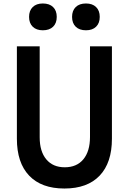

<svg xmlns="http://www.w3.org/2000/svg" viewBox="-20 -1066 740 1103"><path d="M77 -800H208V-277Q208 -196 246 -150.5Q284 -105 352 -105Q421 -105 459 -151Q497 -197 497 -279V-800H623V-269Q623 -131 552.5 -57Q482 17 350 17Q218 17 147.5 -57Q77 -131 77 -269ZM226 -892Q189 -892 168 -912.5Q147 -933 147 -969Q147 -1005 168 -1025.5Q189 -1046 226 -1046Q264 -1046 285 -1025.5Q306 -1005 306 -969Q306 -933 285 -912.5Q264 -892 226 -892ZM474 -892Q436 -892 415 -912.5Q394 -933 394 -969Q394 -1005 415 -1025.5Q436 -1046 474 -1046Q511 -1046 532 -1025.5Q553 -1005 553 -969Q553 -933 532 -912.5Q511 -892 474 -892Z"/></svg>

Font: Martian Mono Medium
Style: Regular
Weight: 500
Monospace: yes
Designer: Roman Shamin
Foundry: Evil Martians
Version: Version 1.000; ttfautohint (v1.8.4.7-5d5b)